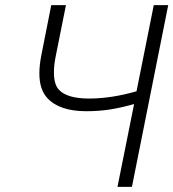

<svg xmlns="http://www.w3.org/2000/svg" viewBox="-20 -731 678 751"><path d="M496 0H439.5L504.5 -324Q455 -310 411.5 -303Q368 -296 317.5 -296Q213 -296 165.5 -347Q134 -380.5 134 -444Q134 -475.5 141.5 -514L180.5 -711H238L198.5 -514Q190.5 -475 191 -446.5Q191 -401.5 210 -380.5Q241 -346 327.5 -345.5Q371.5 -345.5 418.8 -352.8Q466 -360 514 -374L581.5 -711H638Z"/></svg>

Font: Roberto Sans Light
Style: Italic
Weight: 300
Italic angle: -11°
Designer: Google
Version: Version 1.00;June 11, 2020;FontCreator 12.0.0.2522 64-bit; t